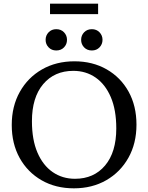

<svg xmlns="http://www.w3.org/2000/svg" viewBox="-20 -1015 808 1046"><path d="M385.5 -681Q484.5 -681 561 -637.2Q637.5 -593.5 680.5 -515.8Q723.5 -438 723.5 -336Q723.5 -234 679.8 -155.8Q636 -77.5 559 -33.2Q482 11 382.5 11Q283 11 206.8 -32.8Q130.5 -76.5 87.2 -154.2Q44 -232 44 -334Q44 -436 87.8 -514.2Q131.5 -592.5 208.8 -636.8Q286 -681 385.5 -681ZM388.5 -41Q491.5 -41 552.5 -113.5Q613.5 -186 613.5 -315.5Q613.5 -416.5 583.5 -486.2Q553.5 -556 500.8 -592.5Q448 -629 379.5 -629Q276.5 -629 215.2 -556.5Q154 -484 154 -354.5Q154 -253.5 184 -183.8Q214 -114 267 -77.5Q320 -41 388.5 -41ZM286.5 -740Q261 -740 244.8 -757Q228.5 -774 228.5 -798Q228.5 -822 244.8 -839Q261 -856 286.5 -856Q312.5 -856 328.8 -839Q345 -822 345 -798Q345 -774 328.8 -757Q312.5 -740 286.5 -740ZM480.5 -740Q454.5 -740 438.2 -757Q422 -774 422 -798Q422 -822 438.2 -839Q454.5 -856 480.5 -856Q506 -856 522.2 -839Q538.5 -822 538.5 -798Q538.5 -774 522.2 -757Q506 -740 480.5 -740ZM252.5 -938V-995H514.5V-938Z"/></svg>

Font: Newsreader Text Medium
Style: Regular
Weight: 500
Designer: Hugues Gentile
Foundry: Production Type
Version: Version 1.002